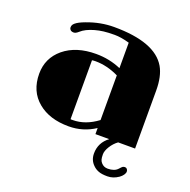

<svg xmlns="http://www.w3.org/2000/svg" viewBox="-126 -652 940 951"><g transform="rotate(20 344.0 -176.5)"><path d="M411.1 -32.2Q348.6 9.3 272.5 9.3Q171.4 9.3 110.4 -41.5Q46.9 -93.8 46.9 -186.5Q46.9 -268.6 109.9 -321.3Q174.3 -374.5 279.3 -374.5Q349.6 -374.5 411.1 -347.7V-481.9Q366.7 -494.6 332.8 -494.6Q298.8 -494.6 275.4 -491.7Q252 -488.8 231 -482.9Q185.5 -470.2 162.1 -448.7Q148.4 -436 137.2 -436Q126 -436 120.1 -441.7Q114.3 -447.3 114.3 -454.1Q114.3 -460.9 116.7 -466.6Q119.1 -472.2 126 -478Q140.6 -490.7 174.8 -503.4Q245.6 -530.3 316.9 -530.3Q533.7 -530.3 593.8 -426.8Q620.1 -380.9 620.1 -306.2V0H530.8Q509.3 15.6 494.6 39.3Q480 63 480 81.3Q480 99.6 482.9 108.9Q485.8 118.2 492.2 125Q505.4 140.1 526.4 140.1Q562 140.1 579.1 120.6Q588.9 109.4 593.5 106.4Q598.1 103.5 605 103.5Q611.8 103.5 616.2 108.9Q620.6 114.3 620.6 121.8Q620.6 129.4 614 139.2Q607.4 148.9 595.7 157.2Q567.9 176.3 537.8 176.3Q507.8 176.3 490.7 169.7Q473.6 163.1 461.9 151.4Q437 127.9 437 92.3Q437 35.2 483.9 0H411.1ZM411.1 -309.6Q349.6 -339.4 288.6 -339.4Q278.8 -339.4 270 -337.9V-27.3Q272.5 -26.9 275.4 -26.9Q278.3 -26.9 281.2 -26.9Q348.1 -26.9 411.1 -74.2Z"/></g></svg>

Font: Limelight
Style: Regular
Weight: 400
Designer: Nicole Fally
Foundry: Nicole Fally
Version: Version 1.002